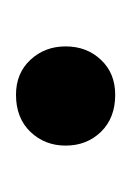

<svg xmlns="http://www.w3.org/2000/svg" viewBox="18 -175 164 240"><g transform="rotate(-90 100.0 -55.0)"><path d="M101.5 7Q72.5 7 55.2 -10.8Q38 -28.5 38 -55Q38 -81 55.2 -99Q72.5 -117 101.5 -117Q128.5 -117 145.2 -99Q162 -81 162 -55Q162 -28.5 145.2 -10.8Q128.5 7 101.5 7Z"/></g></svg>

Font: Junction Medium
Style: Regular
Weight: 500
Designer: Caroline Hadilaksono
Foundry: Caroline Hadilaksono, Tyler Finck, The League of Moveable Type
Version: Version 2.000; ttfautohint (v1.8.3)